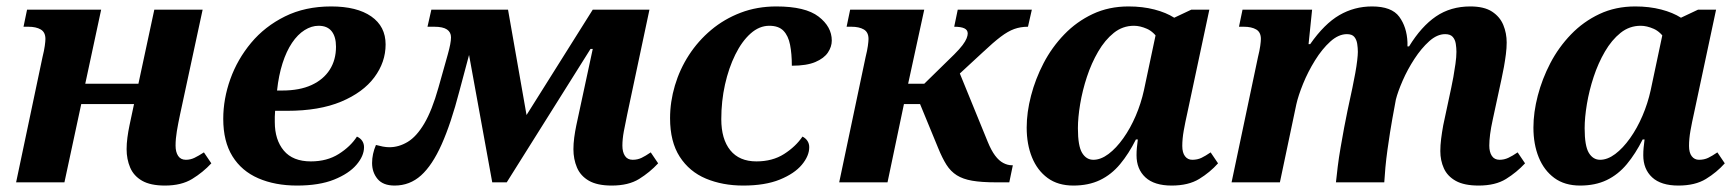

<svg xmlns="http://www.w3.org/2000/svg" viewBox="-20 -566 5386 596"><path d="M492 10Q447 10 421 -5Q395 -20 384 -46Q373 -72 373 -103Q373 -120 375.5 -139Q378 -158 382 -177L402 -271L424 -243H204L238 -270L180 0H30L112 -389Q117 -409 119 -423.5Q121 -438 121 -445Q121 -466 106.5 -474.5Q92 -483 68 -483H53L64 -536H294L238 -275L217 -306H437L403 -275L459 -536H609L539 -211Q533 -183 529 -159Q525 -135 525 -114Q525 -94 533 -82Q541 -70 557 -70Q571 -70 583.5 -76Q596 -82 613 -93L636 -59Q610 -31 576.5 -10.5Q543 10 492 10Z M902 10Q834 10 782 -12.5Q730 -35 701.5 -81Q673 -127 673 -197Q673 -259 695 -320.5Q717 -382 759.5 -433Q802 -484 864.5 -515Q927 -546 1008 -546Q1088 -546 1132.5 -515Q1177 -484 1177 -428Q1177 -373 1142 -326Q1107 -279 1039 -250.5Q971 -222 871 -222H834Q833 -212 833 -203.5Q833 -195 833 -187Q833 -132 861 -98.5Q889 -65 945 -65Q995 -65 1031.5 -88Q1068 -111 1088 -142Q1099 -137 1104.5 -128.5Q1110 -120 1110 -109Q1110 -82 1086.5 -54.5Q1063 -27 1017 -8.5Q971 10 902 10ZM840 -285H856Q910 -285 947 -302Q984 -319 1003.5 -349.5Q1023 -380 1023 -421Q1023 -452 1009.5 -469Q996 -486 969 -486Q947 -486 925.5 -472.5Q904 -459 886.5 -433Q869 -407 857 -369.5Q845 -332 840 -285Z M1205 10Q1169 10 1152 -10.5Q1135 -31 1135 -60Q1135 -74 1138 -88Q1141 -102 1147 -116Q1158 -113 1168.5 -111Q1179 -109 1189 -109Q1218 -109 1245.5 -125.5Q1273 -142 1297 -182.5Q1321 -223 1341 -294L1370 -397Q1375 -415 1377.5 -428Q1380 -441 1380 -450Q1380 -466 1367.5 -474.5Q1355 -483 1328 -483H1307L1319 -536H1557L1622 -166L1590 -170L1820 -536H1996L1927 -211Q1921 -183 1916.5 -158.5Q1912 -134 1912 -114Q1912 -94 1920 -82Q1928 -70 1944 -70Q1959 -70 1971.5 -76Q1984 -82 2000 -93L2023 -59Q1997 -31 1964 -10.5Q1931 10 1879 10Q1834 10 1808 -5Q1782 -20 1771 -46Q1760 -72 1760 -103Q1760 -120 1762.5 -139Q1765 -158 1769 -177L1820 -414H1813L1553 0H1508L1431 -423L1453 -459L1406 -283Q1380 -183 1351 -118Q1322 -53 1287 -21.5Q1252 10 1205 10Z M2287 10Q2223 10 2171.5 -11.5Q2120 -33 2090 -79.5Q2060 -126 2060 -199Q2060 -250 2075 -300.5Q2090 -351 2118.5 -395Q2147 -439 2187.5 -473Q2228 -507 2279 -526.5Q2330 -546 2390 -546Q2480 -546 2521 -514.5Q2562 -483 2562 -440Q2562 -421 2550 -403Q2538 -385 2511 -373.5Q2484 -362 2438 -362Q2438 -399 2432.5 -427Q2427 -455 2412 -470.5Q2397 -486 2368 -486Q2337 -486 2310 -462Q2283 -438 2262.5 -396.5Q2242 -355 2230.5 -303.5Q2219 -252 2219 -196Q2219 -134 2247 -99.5Q2275 -65 2328 -65Q2378 -65 2414 -88Q2450 -111 2471 -142Q2481 -137 2486.5 -128.5Q2492 -120 2492 -109Q2492 -82 2469 -54.5Q2446 -27 2400.5 -8.5Q2355 10 2287 10Z M2585 0 2667 -389Q2672 -409 2674 -423.5Q2676 -438 2676 -445Q2676 -466 2661.5 -474.5Q2647 -483 2623 -483H2608L2619 -536H2849L2799 -306H2849L2942 -397Q2959 -414 2968 -426Q2977 -438 2980.5 -447Q2984 -456 2984 -462Q2984 -473 2973.5 -478Q2963 -483 2942 -483L2953 -536H3183L3171 -483Q3148 -483 3128.5 -476Q3109 -469 3086.5 -452Q3064 -435 3030 -403L2938 -318L2948 -366L3046 -126Q3057 -99 3069 -83Q3081 -67 3094.5 -60Q3108 -53 3121 -53H3124L3113 0H3072Q3027 0 2998 -5Q2969 -10 2950 -22Q2931 -34 2918 -54.5Q2905 -75 2892 -107L2836 -243H2786L2735 0Z M3312 10Q3264 10 3232 -13.5Q3200 -37 3183.5 -77.5Q3167 -118 3167 -170Q3167 -217 3180.5 -269Q3194 -321 3219.5 -370Q3245 -419 3283.5 -459Q3322 -499 3372 -522.5Q3422 -546 3483 -546Q3527 -546 3563.5 -536.5Q3600 -527 3625 -511L3678 -536H3734L3666 -217Q3659 -186 3654.5 -160.5Q3650 -135 3650 -113Q3650 -92 3658.5 -81Q3667 -70 3681 -70Q3697 -70 3709.5 -76Q3722 -82 3738 -93L3761 -59Q3736 -31 3702.5 -10.5Q3669 10 3617 10Q3563 10 3535.5 -15.5Q3508 -41 3508 -84Q3508 -97 3509 -107Q3510 -117 3512 -133H3506Q3484 -89 3457 -56.5Q3430 -24 3394.5 -7Q3359 10 3312 10ZM3374 -70Q3397 -70 3421 -88Q3445 -106 3467 -137Q3489 -168 3505.5 -206.5Q3522 -245 3531 -286L3574 -489L3578 -441Q3562 -467 3540.5 -476.5Q3519 -486 3500 -486Q3465 -486 3437.5 -464Q3410 -442 3389 -406Q3368 -370 3354 -327.5Q3340 -285 3333 -243Q3326 -201 3326 -168Q3326 -113 3339 -91.5Q3352 -70 3374 -70Z M4570 10Q4525 10 4499 -4.5Q4473 -19 4462 -43.5Q4451 -68 4451 -97Q4451 -115 4453.5 -135Q4456 -155 4460 -177L4485 -294Q4488 -307 4491.5 -327Q4495 -347 4498 -368Q4501 -389 4501 -405Q4501 -417 4499 -430Q4497 -443 4489.5 -451.5Q4482 -460 4466 -460Q4441 -460 4416.5 -438Q4392 -416 4370.5 -383Q4349 -350 4334 -315.5Q4319 -281 4313 -257L4302 -197Q4299 -181 4295 -155.5Q4291 -130 4287 -101.5Q4283 -73 4280.5 -46Q4278 -19 4277 0H4127Q4129 -20 4132.5 -48.5Q4136 -77 4141.5 -108.5Q4147 -140 4152.5 -170Q4158 -200 4163 -223L4178 -293Q4183 -317 4187 -339Q4191 -361 4193 -378.5Q4195 -396 4195 -405Q4195 -417 4193 -430Q4191 -443 4184 -451.5Q4177 -460 4161 -460Q4135 -460 4109.5 -437Q4084 -414 4062 -378.5Q4040 -343 4025 -306Q4010 -269 4004 -242L3953 0H3803L3885 -389Q3890 -409 3892 -423.5Q3894 -438 3894 -445Q3894 -466 3879.5 -474.5Q3865 -483 3841 -483H3826L3837 -536H4053L4042 -429H4047Q4091 -492 4137.5 -519Q4184 -546 4239 -546Q4300 -546 4323.5 -514Q4347 -482 4349 -435Q4349 -432 4349 -429Q4349 -426 4349 -422H4354Q4392 -484 4437.5 -515Q4483 -546 4544 -546Q4587 -546 4611.5 -530Q4636 -514 4646.5 -488.5Q4657 -463 4657 -434Q4657 -417 4654.5 -397.5Q4652 -378 4648.5 -358.5Q4645 -339 4641 -321L4614 -196Q4608 -169 4605.5 -149Q4603 -129 4603 -114Q4603 -94 4611 -82Q4619 -70 4635 -70Q4649 -70 4662 -76Q4675 -82 4691 -93L4714 -59Q4688 -31 4655 -10.5Q4622 10 4570 10Z M4885 10Q4837 10 4805 -13.5Q4773 -37 4756.5 -77.5Q4740 -118 4740 -170Q4740 -217 4753.5 -269Q4767 -321 4792.5 -370Q4818 -419 4856.5 -459Q4895 -499 4945 -522.5Q4995 -546 5056 -546Q5100 -546 5136.5 -536.5Q5173 -527 5198 -511L5251 -536H5307L5239 -217Q5232 -186 5227.5 -160.5Q5223 -135 5223 -113Q5223 -92 5231.5 -81Q5240 -70 5254 -70Q5270 -70 5282.5 -76Q5295 -82 5311 -93L5334 -59Q5309 -31 5275.5 -10.5Q5242 10 5190 10Q5136 10 5108.5 -15.5Q5081 -41 5081 -84Q5081 -97 5082 -107Q5083 -117 5085 -133H5079Q5057 -89 5030 -56.5Q5003 -24 4967.5 -7Q4932 10 4885 10ZM4947 -70Q4970 -70 4994 -88Q5018 -106 5040 -137Q5062 -168 5078.5 -206.5Q5095 -245 5104 -286L5147 -489L5151 -441Q5135 -467 5113.5 -476.5Q5092 -486 5073 -486Q5038 -486 5010.5 -464Q4983 -442 4962 -406Q4941 -370 4927 -327.5Q4913 -285 4906 -243Q4899 -201 4899 -168Q4899 -113 4912 -91.5Q4925 -70 4947 -70Z"/></svg>

Font: Noto Serif
Style: Italic
Weight: 400
Italic angle: -12°
Designer: Monotype Design Team
Foundry: Monotype Imaging Inc.
Version: Version 2.013